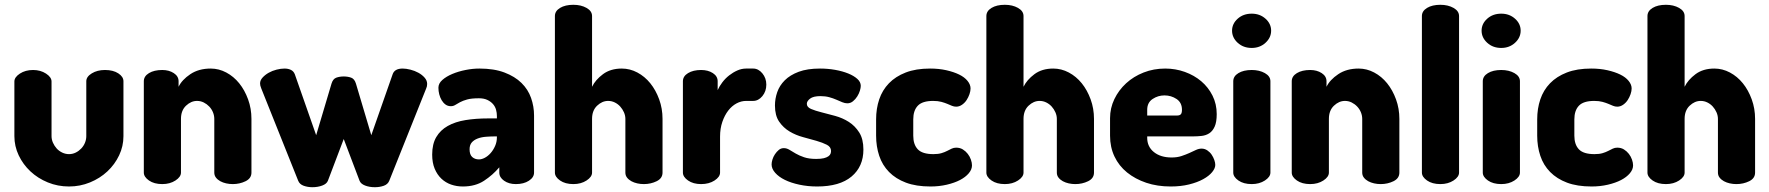

<svg xmlns="http://www.w3.org/2000/svg" viewBox="-20 -768 7382 801"><path d="M268 10Q221 10 179.5 -7Q138 -24 107 -53Q76 -82 58 -120Q40 -158 40 -200V-428Q40 -446 63 -461Q86 -476 118 -476Q149 -476 172 -461Q195 -446 195 -428V-200Q195 -186 201 -172.5Q207 -159 216.5 -148.5Q226 -138 239.5 -131.5Q253 -125 268 -125Q283 -125 296 -131.5Q309 -138 319 -148.5Q329 -159 334.5 -172.5Q340 -186 340 -200V-429Q340 -448 363 -462Q386 -476 418 -476Q452 -476 473.5 -462Q495 -448 495 -429V-200Q495 -158 477 -120Q459 -82 428 -53Q397 -24 355.5 -7Q314 10 268 10Z M735 -48Q735 -30 712 -15Q689 0 657 0Q623 0 601.5 -15Q580 -30 580 -48V-429Q580 -450 601.5 -463Q623 -476 657 -476Q685 -476 705 -463Q725 -450 725 -429V-406Q739 -435 774 -458.5Q809 -482 859 -482Q893 -482 924 -465.5Q955 -449 978 -420.5Q1001 -392 1015 -353.5Q1029 -315 1029 -272V-48Q1029 -24 1004.5 -12Q980 0 951 0Q937 0 923.5 -3Q910 -6 899 -12Q888 -18 881 -27Q874 -36 874 -48V-272Q874 -286 868.5 -299.5Q863 -313 853 -323.5Q843 -334 830 -340.5Q817 -347 802 -347Q777 -347 756 -327Q735 -307 735 -272Z M1604 -14Q1598 1 1581 7Q1564 13 1544 13Q1521 13 1503 6Q1485 -1 1480 -14L1414 -188L1348 -14Q1343 -1 1324.5 6Q1306 13 1283 13Q1264 13 1247 7Q1230 1 1224 -14L1070 -399Q1067 -407 1066 -411Q1065 -415 1065 -420Q1065 -433 1075.5 -444.5Q1086 -456 1101 -464.5Q1116 -473 1134 -477.5Q1152 -482 1167 -482Q1182 -482 1193.5 -476.5Q1205 -471 1210 -458L1299 -204L1363 -419Q1369 -439 1383 -444Q1397 -449 1414 -449Q1431 -449 1445 -444Q1459 -439 1465 -419L1529 -204L1618 -458Q1626 -482 1660 -482Q1674 -482 1692 -477.5Q1710 -473 1725.5 -464.5Q1741 -456 1751.5 -444Q1762 -432 1762 -418Q1762 -407 1758 -399Z M1980 -482Q2041 -482 2084.5 -465.5Q2128 -449 2155.5 -422Q2183 -395 2195.5 -359.5Q2208 -324 2208 -286V-48Q2208 -28 2186.5 -14Q2165 0 2132 0Q2103 0 2083 -14Q2063 -28 2063 -48V-70Q2036 -38 1999.5 -14Q1963 10 1911 10Q1885 10 1862 2Q1839 -6 1821.5 -22.5Q1804 -39 1793.5 -64Q1783 -89 1783 -123Q1783 -167 1800 -196Q1817 -225 1848 -242.5Q1879 -260 1922 -267Q1965 -274 2017 -274H2053V-284Q2053 -297 2049.5 -310Q2046 -323 2037 -333.5Q2028 -344 2013.5 -351Q1999 -358 1978 -358Q1947 -358 1929 -353Q1911 -348 1899 -341.5Q1887 -335 1879 -330Q1871 -325 1861 -325Q1848 -325 1838.5 -332Q1829 -339 1822.5 -350Q1816 -361 1812.5 -374.5Q1809 -388 1809 -402Q1809 -420 1825.5 -434.5Q1842 -449 1867 -459.5Q1892 -470 1922 -476Q1952 -482 1980 -482ZM2053 -199H2049Q2028 -199 2008 -197.5Q1988 -196 1972.5 -190Q1957 -184 1948 -173.5Q1939 -163 1939 -145Q1939 -123 1950 -113Q1961 -103 1978 -103Q1990 -103 2003 -110Q2016 -117 2027 -129.5Q2038 -142 2045.5 -159Q2053 -176 2053 -195Z M2450 -48Q2450 -30 2427 -15Q2404 0 2372 0Q2338 0 2316.5 -15Q2295 -30 2295 -48V-701Q2295 -722 2316.5 -735Q2338 -748 2372 -748Q2404 -748 2427 -735Q2450 -722 2450 -701V-406Q2464 -435 2495.5 -458.5Q2527 -482 2574 -482Q2608 -482 2639 -465.5Q2670 -449 2693 -420.5Q2716 -392 2730 -353.5Q2744 -315 2744 -272V-48Q2744 -24 2719.5 -12Q2695 0 2666 0Q2652 0 2638.5 -3Q2625 -6 2614 -12Q2603 -18 2596 -27Q2589 -36 2589 -48V-272Q2589 -286 2583 -299.5Q2577 -313 2567.5 -323.5Q2558 -334 2545 -340.5Q2532 -347 2517 -347Q2492 -347 2471 -327Q2450 -307 2450 -272Z M3093 -347Q3072 -347 3052.5 -336.5Q3033 -326 3018 -306.5Q3003 -287 2993.5 -259.5Q2984 -232 2984 -198V-48Q2984 -30 2961 -15Q2938 0 2905 0Q2872 0 2850.5 -15Q2829 -30 2829 -48V-429Q2829 -450 2850.5 -463Q2872 -476 2905 -476Q2934 -476 2954 -463Q2974 -450 2974 -429V-392Q2981 -408 2993.5 -424.5Q3006 -441 3022 -453.5Q3038 -466 3056 -474Q3074 -482 3093 -482H3122Q3144 -482 3160.5 -462Q3177 -442 3177 -415Q3177 -387 3160.5 -367Q3144 -347 3122 -347Z M3385 -105Q3405 -105 3417 -108Q3429 -111 3436 -116Q3443 -121 3445 -127Q3447 -133 3447 -138Q3447 -155 3429.5 -164Q3412 -173 3386 -180.5Q3360 -188 3330 -196Q3300 -204 3274 -219.5Q3248 -235 3230.5 -260.5Q3213 -286 3213 -328Q3213 -356 3222.5 -383.5Q3232 -411 3254 -433Q3276 -455 3312 -468.5Q3348 -482 3401 -482Q3434 -482 3464.5 -476.5Q3495 -471 3518.5 -461.5Q3542 -452 3556.5 -439Q3571 -426 3571 -410Q3571 -402 3567.5 -390Q3564 -378 3556.5 -366Q3549 -354 3538.5 -345.5Q3528 -337 3515 -337Q3505 -337 3494 -341.5Q3483 -346 3469.5 -352Q3456 -358 3439.5 -362.5Q3423 -367 3403 -367Q3373 -367 3359.5 -356.5Q3346 -346 3346 -335Q3346 -321 3363.5 -313.5Q3381 -306 3407 -299.5Q3433 -293 3464 -284.5Q3495 -276 3521 -259.5Q3547 -243 3564.5 -215.5Q3582 -188 3582 -144Q3582 -73 3532.5 -31.5Q3483 10 3389 10Q3350 10 3315 2.5Q3280 -5 3254.5 -17.5Q3229 -30 3214 -47Q3199 -64 3199 -82Q3199 -91 3202.5 -102.5Q3206 -114 3213 -124.5Q3220 -135 3229 -142.5Q3238 -150 3250 -150Q3262 -150 3273.5 -143Q3285 -136 3299.5 -127.5Q3314 -119 3334.5 -112Q3355 -105 3385 -105Z M3862 10Q3802 10 3759.5 -6Q3717 -22 3689 -50.5Q3661 -79 3648 -118Q3635 -157 3635 -202V-270Q3635 -315 3648 -353.5Q3661 -392 3688.5 -420.5Q3716 -449 3758.5 -465.5Q3801 -482 3860 -482Q3897 -482 3928 -475Q3959 -468 3981.5 -457Q4004 -446 4016.5 -430.5Q4029 -415 4029 -399Q4029 -388 4024.5 -375Q4020 -362 4012.5 -350.5Q4005 -339 3993.5 -331Q3982 -323 3969 -323Q3960 -323 3951.5 -326.5Q3943 -330 3932.5 -334.5Q3922 -339 3907.5 -343Q3893 -347 3873 -347Q3828 -347 3809 -327Q3790 -307 3790 -270V-202Q3790 -165 3809 -145Q3828 -125 3874 -125Q3894 -125 3907.5 -129Q3921 -133 3931.5 -138.5Q3942 -144 3950.5 -148Q3959 -152 3969 -152Q3985 -152 3997 -144.5Q4009 -137 4017.5 -126Q4026 -115 4030.5 -102Q4035 -89 4035 -78Q4035 -61 4021.5 -45Q4008 -29 3985 -17Q3962 -5 3930 2.5Q3898 10 3862 10Z M4250 -48Q4250 -30 4227 -15Q4204 0 4172 0Q4138 0 4116.5 -15Q4095 -30 4095 -48V-701Q4095 -722 4116.5 -735Q4138 -748 4172 -748Q4204 -748 4227 -735Q4250 -722 4250 -701V-406Q4264 -435 4295.5 -458.5Q4327 -482 4374 -482Q4408 -482 4439 -465.5Q4470 -449 4493 -420.5Q4516 -392 4530 -353.5Q4544 -315 4544 -272V-48Q4544 -24 4519.5 -12Q4495 0 4466 0Q4452 0 4438.5 -3Q4425 -6 4414 -12Q4403 -18 4396 -27Q4389 -36 4389 -48V-272Q4389 -286 4383 -299.5Q4377 -313 4367.5 -323.5Q4358 -334 4345 -340.5Q4332 -347 4317 -347Q4292 -347 4271 -327Q4250 -307 4250 -272Z M4841 -482Q4884 -482 4923 -468Q4962 -454 4991.5 -429Q5021 -404 5038.5 -369Q5056 -334 5056 -292Q5056 -259 5047.5 -240Q5039 -221 5025 -212Q5011 -203 4993.5 -201Q4976 -199 4959 -199H4766V-193Q4766 -156 4794 -133.5Q4822 -111 4868 -111Q4891 -111 4909 -117Q4927 -123 4941.5 -129.5Q4956 -136 4968.5 -142Q4981 -148 4993 -148Q5006 -148 5017 -140.5Q5028 -133 5035 -122.5Q5042 -112 5046 -100.5Q5050 -89 5050 -80Q5050 -66 5037 -50Q5024 -34 4999.5 -20.5Q4975 -7 4940.5 1.5Q4906 10 4864 10Q4808 10 4762 -5.5Q4716 -21 4682 -48.5Q4648 -76 4629.5 -115Q4611 -154 4611 -202V-275Q4611 -317 4629 -354.5Q4647 -392 4678 -420.5Q4709 -449 4751 -465.5Q4793 -482 4841 -482ZM4890 -286Q4901 -286 4906 -291Q4911 -296 4911 -310Q4911 -340 4888.5 -355Q4866 -370 4838 -370Q4811 -370 4788.5 -355Q4766 -340 4766 -310V-286Z M5202 -476Q5234 -476 5257 -463Q5280 -450 5280 -429V-48Q5280 -30 5257 -15Q5234 0 5202 0Q5168 0 5146.5 -15Q5125 -30 5125 -48V-429Q5125 -450 5146.5 -463Q5168 -476 5202 -476ZM5202 -711Q5236 -711 5259.5 -690Q5283 -669 5283 -640Q5283 -611 5259.5 -589.5Q5236 -568 5202 -568Q5167 -568 5143.5 -589.5Q5120 -611 5120 -640Q5120 -669 5143.5 -690Q5167 -711 5202 -711Z M5524 -48Q5524 -30 5501 -15Q5478 0 5446 0Q5412 0 5390.5 -15Q5369 -30 5369 -48V-429Q5369 -450 5390.5 -463Q5412 -476 5446 -476Q5474 -476 5494 -463Q5514 -450 5514 -429V-406Q5528 -435 5563 -458.5Q5598 -482 5648 -482Q5682 -482 5713 -465.5Q5744 -449 5767 -420.5Q5790 -392 5804 -353.5Q5818 -315 5818 -272V-48Q5818 -24 5793.5 -12Q5769 0 5740 0Q5726 0 5712.5 -3Q5699 -6 5688 -12Q5677 -18 5670 -27Q5663 -36 5663 -48V-272Q5663 -286 5657.5 -299.5Q5652 -313 5642 -323.5Q5632 -334 5619 -340.5Q5606 -347 5591 -347Q5566 -347 5545 -327Q5524 -307 5524 -272Z M5989 -748Q6021 -748 6044 -735Q6067 -722 6067 -701V-48Q6067 -30 6044 -15Q6021 0 5989 0Q5955 0 5933.5 -15Q5912 -30 5912 -48V-701Q5912 -722 5933.5 -735Q5955 -748 5989 -748Z M6243 -476Q6275 -476 6298 -463Q6321 -450 6321 -429V-48Q6321 -30 6298 -15Q6275 0 6243 0Q6209 0 6187.5 -15Q6166 -30 6166 -48V-429Q6166 -450 6187.5 -463Q6209 -476 6243 -476ZM6243 -711Q6277 -711 6300.5 -690Q6324 -669 6324 -640Q6324 -611 6300.5 -589.5Q6277 -568 6243 -568Q6208 -568 6184.5 -589.5Q6161 -611 6161 -640Q6161 -669 6184.5 -690Q6208 -711 6243 -711Z M6620 10Q6560 10 6517.5 -6Q6475 -22 6447 -50.5Q6419 -79 6406 -118Q6393 -157 6393 -202V-270Q6393 -315 6406 -353.5Q6419 -392 6446.5 -420.5Q6474 -449 6516.5 -465.5Q6559 -482 6618 -482Q6655 -482 6686 -475Q6717 -468 6739.5 -457Q6762 -446 6774.5 -430.5Q6787 -415 6787 -399Q6787 -388 6782.5 -375Q6778 -362 6770.5 -350.5Q6763 -339 6751.5 -331Q6740 -323 6727 -323Q6718 -323 6709.5 -326.5Q6701 -330 6690.5 -334.5Q6680 -339 6665.5 -343Q6651 -347 6631 -347Q6586 -347 6567 -327Q6548 -307 6548 -270V-202Q6548 -165 6567 -145Q6586 -125 6632 -125Q6652 -125 6665.5 -129Q6679 -133 6689.5 -138.5Q6700 -144 6708.5 -148Q6717 -152 6727 -152Q6743 -152 6755 -144.5Q6767 -137 6775.5 -126Q6784 -115 6788.5 -102Q6793 -89 6793 -78Q6793 -61 6779.5 -45Q6766 -29 6743 -17Q6720 -5 6688 2.5Q6656 10 6620 10Z M7008 -48Q7008 -30 6985 -15Q6962 0 6930 0Q6896 0 6874.5 -15Q6853 -30 6853 -48V-701Q6853 -722 6874.5 -735Q6896 -748 6930 -748Q6962 -748 6985 -735Q7008 -722 7008 -701V-406Q7022 -435 7053.5 -458.5Q7085 -482 7132 -482Q7166 -482 7197 -465.5Q7228 -449 7251 -420.5Q7274 -392 7288 -353.5Q7302 -315 7302 -272V-48Q7302 -24 7277.5 -12Q7253 0 7224 0Q7210 0 7196.5 -3Q7183 -6 7172 -12Q7161 -18 7154 -27Q7147 -36 7147 -48V-272Q7147 -286 7141 -299.5Q7135 -313 7125.5 -323.5Q7116 -334 7103 -340.5Q7090 -347 7075 -347Q7050 -347 7029 -327Q7008 -307 7008 -272Z"/></svg>

Font: AkaAcidDosis
Style: ExtraBold
Weight: 800
Designer: Edgar Tolentino, Pablo Impallari, Igino Marini, Aka-Acid
Foundry: Edgar Tolentino, Pablo Impallari, Igino Marini, Aka-Acid
Version: Version 1.007